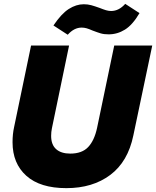

<svg xmlns="http://www.w3.org/2000/svg" viewBox="-20 -965 809 995"><path d="M45 -228Q45 -270 53 -306L141 -729H338L249 -300Q245 -281 245 -261Q245 -215 271 -192Q297 -169 344 -169Q405 -169 437 -203Q469 -237 483 -302L572 -729H769L671 -263Q643 -127 551.5 -58.5Q460 10 324 10Q188 10 116.5 -54Q45 -118 45 -228ZM459 -807Q441 -815 428.5 -818.5Q416 -822 403 -822Q364 -822 331 -785L257 -833Q298 -894 336.5 -918.5Q375 -943 414 -943Q435 -943 453 -938Q471 -933 496 -924Q516 -916 529.5 -912Q543 -908 556 -908Q596 -908 629 -945L703 -897Q667 -836 627.5 -811.5Q588 -787 543 -787Q519 -787 502 -792Q485 -797 459 -807Z"/></svg>

Font: Mona Sans Black
Style: Italic
Weight: 900
Italic angle: -11.7°
Designer: Deni Anggara
Foundry: GitHub
Version: Version 2.000